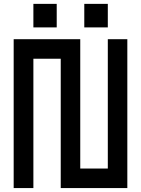

<svg xmlns="http://www.w3.org/2000/svg" viewBox="-20 -960 720 980"><path d="M150.4 0Q125 0 49.8 0Q49.8 -190.4 49.8 -759.8Q134.8 -759.8 389.6 -759.8Q389.6 -594.7 389.6 -99.6Q424.8 -99.6 530.3 -99.6Q530.3 -264.6 530.3 -759.8Q554.7 -759.8 629.9 -759.8Q629.9 -570.3 629.9 0Q544.9 0 290 0Q290 -165 290 -660.2Q254.9 -660.2 150.4 -660.2Q150.4 -495.1 150.4 0ZM150.4 -940.4Q179.7 -940.4 269.5 -940.4Q269.5 -910.2 269.5 -820.3Q240.2 -820.3 150.4 -820.3Q150.4 -849.6 150.4 -940.4ZM410.2 -940.4Q440.4 -940.4 530.3 -940.4Q530.3 -910.2 530.3 -820.3Q500 -820.3 410.2 -820.3Q410.2 -849.6 410.2 -940.4Z"/></svg>

Font: Alibu-Mazigh Belkasim 1
Style: Bold
Weight: 400
Designer: Mazigh Moubarik Belkasim
Version: Version 1.0